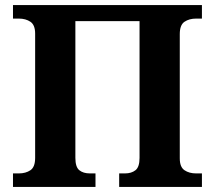

<svg xmlns="http://www.w3.org/2000/svg" viewBox="-20 -734 844 754"><path d="M31 0V-53H54Q81 -53 99.5 -65.5Q118 -78 118 -114V-602Q118 -636 99.5 -648.5Q81 -661 54 -661H31V-714H773V-661H750Q723 -661 704.5 -648.5Q686 -636 686 -600V-112Q686 -78 704.5 -65.5Q723 -53 750 -53H773V0H448V-53H471Q496 -53 512 -65.5Q528 -78 528 -114V-651H276V-114Q276 -78 291.5 -65.5Q307 -53 333 -53H355V0Z"/></svg>

Font: Noto Serif
Style: Bold
Weight: 700
Designer: Monotype Design Team
Foundry: Monotype Imaging Inc.
Version: Version 2.014